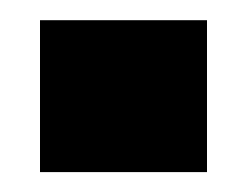

<svg xmlns="http://www.w3.org/2000/svg" viewBox="-20 -383 247 192"><path d="M20 -210.9V-362.8H187V-210.9Z"/></svg>

Font: Kanit ExtraBold
Style: Regular
Weight: 800
Designer: Katatrad Team
Foundry: CadsonDemak
Version: Version 1.000;PS 001.000;hotconv 1.0.88;makeotf.lib2.5.64775